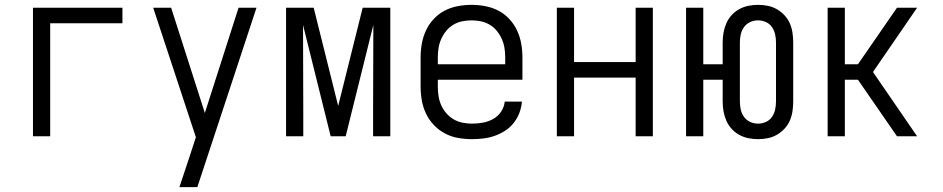

<svg xmlns="http://www.w3.org/2000/svg" viewBox="-20 -562 3890 792"><path d="M116 0V-530H485V-466H187V0Z M720 210Q730 179 740.5 148.5Q751 118 761 87L788 4L612 -530H686L825 -96L964 -530H1038L794 210Z M1160 0V-530H1274L1375 -125L1476 -530H1590V0H1519V-106Q1519 -185 1519.5 -264.5Q1520 -344 1520 -424V-459L1406 0H1344L1230 -459Q1230 -371 1230.5 -282.5Q1231 -194 1231 -106V0Z M1927 12Q1898 12 1869.5 7Q1841 2 1815.5 -11.5Q1790 -25 1770 -46Q1750 -67 1737.5 -93Q1725 -119 1720 -147.5Q1715 -176 1715 -205V-325Q1715 -354 1720 -382Q1725 -410 1737 -436Q1749 -462 1769 -483.5Q1789 -505 1814 -518Q1839 -531 1867.5 -536.5Q1896 -542 1925 -542Q1954 -542 1982.5 -536.5Q2011 -531 2036 -518Q2061 -505 2081 -483.5Q2101 -462 2113 -436Q2125 -410 2130 -382Q2135 -354 2135 -325V-233H1786V-205Q1786 -185 1789 -165.5Q1792 -146 1800 -128Q1808 -110 1821 -95Q1834 -80 1851 -70Q1868 -60 1887.5 -56Q1907 -52 1927 -52Q1949 -52 1971.5 -56Q1994 -60 2014 -71Q2034 -82 2047 -101.5Q2060 -121 2062 -143H2133Q2131 -119 2122.5 -96.5Q2114 -74 2099 -55Q2084 -36 2064 -23Q2044 -10 2021.5 -2Q1999 6 1975 9Q1951 12 1927 12ZM1786 -297H2064V-325Q2064 -345 2061 -364Q2058 -383 2050 -401Q2042 -419 2029.5 -434.5Q2017 -450 2000 -460Q1983 -470 1964 -474Q1945 -478 1925 -478Q1905 -478 1886 -474Q1867 -470 1850 -460Q1833 -450 1820.5 -434.5Q1808 -419 1800 -401Q1792 -383 1789 -364Q1786 -345 1786 -325Z M2277 0V-530H2348V-306H2602V-530H2673V0H2602V-242H2348V0Z M3107 12Q3087 12 3067 8Q3047 4 3029 -6Q3011 -16 2997.5 -31Q2984 -46 2976 -64.5Q2968 -83 2964.5 -103Q2961 -123 2961 -144V-233H2881V0H2810V-530H2881V-297H2961V-387Q2961 -407 2964.5 -427Q2968 -447 2976 -465.5Q2984 -484 2997.5 -499Q3011 -514 3029 -524Q3047 -534 3067 -538Q3087 -542 3107 -542Q3127 -542 3147 -538Q3167 -534 3184.5 -524Q3202 -514 3216 -499Q3230 -484 3238 -465.5Q3246 -447 3249 -427Q3252 -407 3252 -387V-144Q3252 -123 3249 -103Q3246 -83 3238 -64.5Q3230 -46 3216 -31Q3202 -16 3184.5 -6Q3167 4 3147 8Q3127 12 3107 12ZM3107 -52Q3124 -52 3139.5 -59Q3155 -66 3164.5 -80Q3174 -94 3177.5 -110.5Q3181 -127 3181 -144V-387Q3181 -403 3177.5 -419.5Q3174 -436 3164.5 -450Q3155 -464 3139.5 -471Q3124 -478 3107 -478Q3090 -478 3074.5 -471Q3059 -464 3049 -450Q3039 -436 3035.5 -419.5Q3032 -403 3032 -387V-144Q3032 -127 3035.5 -110.5Q3039 -94 3049 -80Q3059 -66 3074.5 -59Q3090 -52 3107 -52Z M3394 0V-530H3465V-297H3519L3680 -530H3763L3581 -265L3763 0H3680L3519 -233H3465V0Z"/></svg>

Font: Lode
Style: Regular
Weight: 400
Monospace: yes
Designer: Belleve Invis
Foundry: Belleve Invis
Version: Version 29.2.0; ttfautohint (v1.8.3)